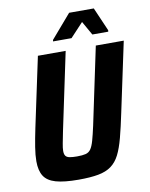

<svg xmlns="http://www.w3.org/2000/svg" viewBox="-96 -957 811 1035"><g transform="rotate(-10 309.5 -439.5)"><path d="M250 8Q171 8 125.5 -5Q80 -18 61 -48Q42 -78 42 -129Q42 -162 49 -206Q56 -250 68 -307L149 -688H301L212 -266Q204 -226 199 -200Q194 -174 194 -159Q194 -141 200.5 -132Q207 -123 222.5 -120Q238 -117 263 -117Q293 -117 310.5 -121.5Q328 -126 338.5 -141Q349 -156 357.5 -186Q366 -216 377 -266L466 -688H619L538 -307Q522 -230 507.5 -175Q493 -120 475 -84.5Q457 -49 429 -28.5Q401 -8 358 0Q315 8 250 8ZM243 -750 244 -758 355 -887H490L546 -758L545 -750H458L415 -826L344 -750Z"/></g></svg>

Font: Saira SemiCondensed
Style: Bold Italic
Weight: 700
Width: 4
Italic angle: -12°
Designer: Hector Gatti with collaboration of the Omnibus-Type team
Foundry: Omnibus-Type
Version: Version 1.101